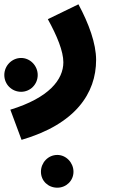

<svg xmlns="http://www.w3.org/2000/svg" viewBox="-84 -419 525 891"><path d="M16 230C266 157 362 14 362 -141C362 -217 328 -310 280 -399L138 -330C181 -252 210 -181 210 -130C210 -50 144 35 -36 90ZM14 7C56 7 91 -27 91 -71C91 -114 56 -150 14 -150C-29 -150 -64 -114 -64 -71C-64 -27 -29 7 14 7ZM182 452C223 452 257 420 257 378C257 336 223 300 182 300C139 300 106 336 106 378C106 420 139 452 182 452Z"/></svg>

Font: Noto Sans Arabic ExtBd
Style: Regular
Weight: 800
Designer: Monotype Design Team, Nadine Chahine, Nizar Qandah and Khaled Hosny
Foundry: Monotype Imaging Inc.
Version: Version 2.012